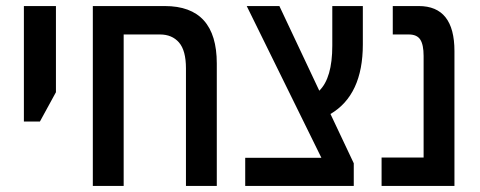

<svg xmlns="http://www.w3.org/2000/svg" viewBox="-20 -615 1587 635"><path d="M59 -213V-595H165V-310L112 -213Z M525 -595Q697 -595 697 -405V0H595V-389Q595 -448 572 -474.5Q549 -501 509 -501H389V0H287V-595Z M791 0V-93H1043L796 -595H904L1036 -315Q1079 -357 1079 -464V-595H1180V-468Q1180 -301 1073 -238L1150 -75V0Z M1242 0V-94H1381V-430Q1381 -467 1370 -484Q1359 -501 1332 -501H1279V-595H1365Q1483 -595 1483 -446V0Z"/></svg>

Font: Noto Sans Hebrew Condensed Medium
Style: Regular
Weight: 500
Width: 3
Designer: Monotype Design Team
Foundry: Monotype Imaging Inc.
Version: Version 2.004; ttfautohint (v1.8.4.7-5d5b)